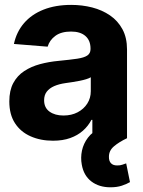

<svg xmlns="http://www.w3.org/2000/svg" viewBox="-20 -573 591 796"><path d="M199.8 10.4Q147.8 10.4 106.6 -8Q65.4 -26.3 42 -62.4Q18.6 -98.5 18.6 -152.3Q18.6 -198 35.1 -228.7Q51.6 -259.4 80.4 -278.3Q109.2 -297.2 145.9 -307.1Q182.7 -317 223.4 -320.7Q270.9 -325.3 299.9 -329.6Q328.8 -333.9 342 -342.9Q355.3 -352 355.3 -369.3V-371.7Q355.3 -405.2 334.2 -423.7Q313.1 -442.2 274.6 -442.2Q233.8 -442.2 209.6 -424.4Q185.4 -406.6 177.5 -379.5L37.7 -390.8Q48.3 -440.6 79.5 -477Q110.7 -513.3 160.3 -533Q209.9 -552.7 275.2 -552.7Q320.6 -552.7 362.1 -542.1Q403.6 -531.4 436.2 -509.1Q468.8 -486.7 487.7 -451.7Q506.6 -416.7 506.6 -368.2V0H362.9V-76H359Q345.7 -50.5 323.8 -31.1Q301.9 -11.7 271.1 -0.7Q240.3 10.4 199.8 10.4ZM243 -94.1Q276.4 -94.1 301.9 -107.5Q327.4 -120.9 341.9 -143.7Q356.4 -166.5 356.4 -194.9V-252.7Q349.6 -248.4 337.2 -244.6Q324.8 -240.8 309.5 -237.8Q294.2 -234.8 279.2 -232.5Q264.1 -230.3 251.8 -228.5Q224.9 -224.7 204.9 -216.1Q185 -207.4 173.9 -193.1Q162.9 -178.8 162.9 -157.4Q162.9 -126.3 185.4 -110.2Q207.9 -94.1 243 -94.1ZM437.9 203.5Q390.7 203.5 358.9 179.3Q327.1 155.1 319.1 109.8Q313.6 80.8 319.8 51.4Q326.1 22.1 344.7 -2.4Q363.4 -27 394.7 -40.8L506.6 0Q473.4 15.8 452.4 33.7Q431.3 51.6 431.6 77.3Q431.3 94.4 440.2 103.8Q449 113.1 465.8 112.9Q477.9 113.1 487 109.9Q496.1 106.6 503.1 104.3L518.9 182Q505.8 189.8 485.4 196.7Q465 203.5 437.9 203.5Z"/></svg>

Font: Inter Tight
Style: Regular
Weight: 400
Designer: Rasmus Andersson
Foundry: rsms
Version: Version 3.002